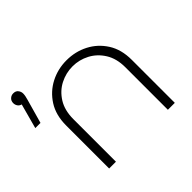

<svg xmlns="http://www.w3.org/2000/svg" viewBox="-142 -767 941 941"><g transform="rotate(-45 329.0 -296.5)"><path d="M123 0V-298Q123 -370 155 -420Q187 -470 238.5 -496.5Q290 -523 350 -523Q411 -523 462.5 -496.5Q514 -470 546 -420Q578 -370 578 -298V0H530V-295Q530 -355 504 -396.5Q478 -438 437 -459.5Q396 -481 350 -481Q304 -481 263 -460Q222 -439 196 -397.5Q170 -356 170 -295V0ZM7 -396 42 -525Q30 -528 23.5 -537.5Q17 -547 17 -559Q17 -574 27 -583.5Q37 -593 51 -593Q68 -593 76.5 -582Q85 -571 85 -558Q85 -543 78 -520L43 -396Z"/></g></svg>

Font: MuseoModerno ExtraLight
Style: Regular
Weight: 200
Designer: Pablo Cosgaya, Héctor Gatti, Marcela Romero, and the Authors of The MuseoModerno Project.
Foundry: Omnibus-Type Team
Version: Version 1.001